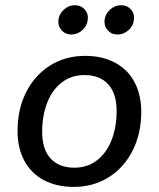

<svg xmlns="http://www.w3.org/2000/svg" viewBox="-20 -712 613 741"><path d="M47.7 -206.9Q47.7 -290.3 80.9 -356.2Q114.1 -422 173.3 -459.2Q232.5 -496.4 308.5 -496.4Q375 -496.4 424.1 -470.1Q473.1 -443.9 499.1 -395Q525.1 -346.1 525.1 -280.2Q525.1 -196.9 491.9 -131Q458.7 -65.1 399.5 -27.9Q340.3 9.3 264.3 9.3Q197.8 9.3 148.8 -17Q99.7 -43.3 73.7 -92.1Q47.7 -141 47.7 -206.9ZM430.1 -283.5Q430.1 -351.1 397.6 -386.7Q365.1 -422.3 305.9 -422.3Q255.2 -422.3 218.2 -393.6Q181.2 -365 162 -315.1Q142.7 -265.2 142.7 -203.6Q142.7 -136 175.2 -100.4Q207.7 -64.8 266.9 -64.8Q317.6 -64.8 354.6 -93.5Q391.6 -122.2 410.8 -172Q430.1 -221.9 430.1 -283.5ZM205.5 -635.4Q208.3 -658.8 227 -675.3Q245.7 -691.9 269.1 -691.9Q292.5 -691.9 307.2 -675.3Q321.8 -658.8 318.6 -635.4Q316.3 -612 297.6 -595.4Q278.9 -578.8 255.5 -578.8Q232.1 -578.8 217.5 -595.4Q202.8 -612 205.5 -635.4ZM383.6 -635.4Q386.5 -658.8 405.2 -675.3Q423.9 -691.9 447.3 -691.9Q470.7 -691.9 485.3 -675.3Q500 -658.8 496.7 -635.4Q494.5 -612 475.8 -595.4Q457.1 -578.8 433.7 -578.8Q410.3 -578.8 395.6 -595.4Q381 -612 383.6 -635.4Z"/></svg>

Font: SN Pro Thin
Style: Italic
Weight: 200
Italic angle: -9°
Designer: Tobias Whetton
Foundry: Supernotes
Version: Version 1.003;Glyphs 3.3 (3324)